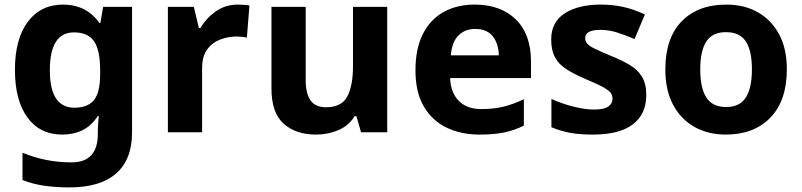

<svg xmlns="http://www.w3.org/2000/svg" viewBox="-20 -576 3491 836"><path d="M255 -556Q356 -556 413 -476H417L429 -546H555V1Q555 118 486 179Q417 240 282 240Q224 240 174.5 233Q125 226 78 208V89Q179 131 291 131Q406 131 406 7V-4Q406 -21 407.5 -39Q409 -57 410 -71H406Q378 -28 339 -9Q300 10 251 10Q154 10 99.5 -64.5Q45 -139 45 -272Q45 -406 101 -481Q157 -556 255 -556ZM302 -435Q197 -435 197 -270Q197 -107 304 -107Q361 -107 388.5 -139.5Q416 -172 416 -253V-271Q416 -359 389 -397Q362 -435 302 -435Z M1016 -556Q1027 -556 1042 -555Q1057 -554 1066 -552L1055 -412Q1048 -414 1034.5 -415.5Q1021 -417 1011 -417Q973 -417 938 -403.5Q903 -390 881.5 -360Q860 -330 860 -278V0H711V-546H824L846 -454H853Q877 -496 919 -526Q961 -556 1016 -556Z M1666 -546V0H1552L1532 -70H1524Q1498 -28 1452.5 -9Q1407 10 1356 10Q1268 10 1215 -37.5Q1162 -85 1162 -190V-546H1311V-227Q1311 -169 1332 -139Q1353 -109 1399 -109Q1467 -109 1492 -155.5Q1517 -202 1517 -289V-546Z M2047 -556Q2160 -556 2226 -491.5Q2292 -427 2292 -308V-236H1940Q1942 -173 1977.5 -137Q2013 -101 2076 -101Q2129 -101 2172 -111.5Q2215 -122 2261 -144V-29Q2221 -9 2176.5 0.5Q2132 10 2069 10Q1987 10 1924 -20.5Q1861 -51 1825 -113Q1789 -175 1789 -269Q1789 -365 1821.5 -428.5Q1854 -492 1912 -524Q1970 -556 2047 -556ZM2048 -450Q2005 -450 1976.5 -422Q1948 -394 1943 -335H2152Q2151 -385 2126 -417.5Q2101 -450 2048 -450Z M2794 -162Q2794 -79 2735.5 -34.5Q2677 10 2561 10Q2504 10 2463 2.5Q2422 -5 2381 -22V-145Q2425 -125 2476 -112Q2527 -99 2566 -99Q2610 -99 2628.5 -112Q2647 -125 2647 -146Q2647 -160 2639.5 -171Q2632 -182 2607 -196Q2582 -210 2529 -232Q2478 -254 2445 -275.5Q2412 -297 2396 -327.5Q2380 -358 2380 -404Q2380 -480 2439 -518Q2498 -556 2596 -556Q2647 -556 2693 -546Q2739 -536 2788 -513L2743 -406Q2703 -423 2667 -434.5Q2631 -446 2594 -446Q2528 -446 2528 -410Q2528 -397 2536.5 -386.5Q2545 -376 2569.5 -364Q2594 -352 2642 -332Q2689 -313 2723 -292.5Q2757 -272 2775.5 -241.5Q2794 -211 2794 -162Z M3406 -274Q3406 -138 3334.5 -64Q3263 10 3140 10Q3064 10 3004.5 -23Q2945 -56 2911 -119.5Q2877 -183 2877 -274Q2877 -410 2948 -483Q3019 -556 3143 -556Q3220 -556 3279 -523Q3338 -490 3372 -427.5Q3406 -365 3406 -274ZM3029 -274Q3029 -193 3055.5 -151.5Q3082 -110 3142 -110Q3201 -110 3227.5 -151.5Q3254 -193 3254 -274Q3254 -355 3227.5 -395.5Q3201 -436 3141 -436Q3082 -436 3055.5 -395.5Q3029 -355 3029 -274Z"/></svg>

Font: Noto Sans Bamum
Style: Bold
Weight: 700
Designer: Monotype Design Team
Foundry: Monotype Imaging Inc.
Version: Version 2.002; ttfautohint (v1.8.4.7-5d5b)